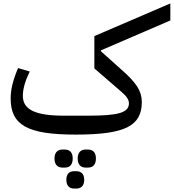

<svg xmlns="http://www.w3.org/2000/svg" viewBox="-20 -771 1011 1117"><path d="M478 204H491C520 204 538 188 538 151C538 115 520 99 491 99H478C451 99 432 115 432 151C432 188 451 204 478 204ZM411 326H424C451 326 470 310 470 275C470 240 451 225 424 225H411C384 225 366 240 366 275C366 310 384 326 411 326ZM344 204H357C385 204 403 188 403 151C403 115 385 99 357 99H344C316 99 297 115 297 151C297 188 316 204 344 204ZM420 12C706 12 805 -37 805 -178C805 -240 774 -290 684 -368L567 -473V-478L971 -652V-751L529 -561V-373L685 -238C719 -209 730 -190 730 -170C730 -116 671 -98 492 -98H352C186 -98 113 -133 113 -213C113 -254 126 -299 153 -355L85 -375C57 -309 42 -252 42 -199C42 -43 139 12 420 12Z"/></svg>

Font: IBM Plex Arabic Text
Style: Regular
Weight: 450
Designer: Mike Abbink, Paul van der Laan, Pieter van Rosmalen, Wael Morcos, Khajak Apelian
Foundry: Bold Monday
Version: Version 1.0